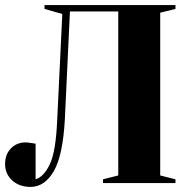

<svg xmlns="http://www.w3.org/2000/svg" viewBox="-30 -720 760 755"><path d="M-10 -75Q-10 -113 13 -136.5Q36 -160 70 -160Q78 -160 86 -158.5Q94 -157 97 -157L110 -155V-15Q143 -25 166.5 -75.5Q190 -126 195 -250L215 -665L145 -685V-700H660V-685L600 -670V-30L660 -15V0H375V-15L435 -30V-675H245L225 -250Q217 -107 181 -46Q145 15 90 15Q46 15 18 -10.5Q-10 -36 -10 -75Z"/></svg>

Font: Yeseva One
Style: Regular
Weight: 400
Designer: Jovanny Lemonad
Foundry: Jovanny Lemonad
Version: Version 2.000